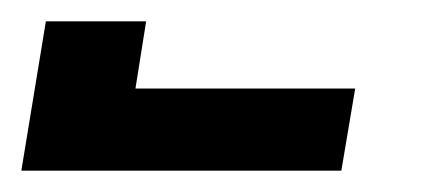

<svg xmlns="http://www.w3.org/2000/svg" viewBox="-377 -760 397 180"><path d="M-357 -600 -334 -740H-240L-250 -677H-44L-57 -600Z"/></svg>

Font: Iosevka Heavy
Style: Italic
Weight: 900
Italic angle: -9°
Monospace: yes
Designer: Belleve Invis
Foundry: Belleve Invis
Version: Version 32.5.0; ttfautohint (v1.8.4)